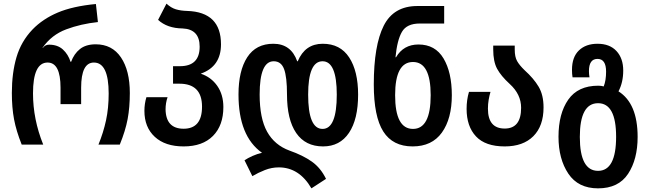

<svg xmlns="http://www.w3.org/2000/svg" viewBox="-20 -793 3557 1053"><path d="M99 0H217Q161 -139 161 -281Q161 -450 241 -450Q312 -450 312 -312V-222H425V-312Q425 -450 495 -450Q576 -450 576 -280Q576 -200 561.5 -133Q547 -66 520 0H637Q668 -76 680 -140Q692 -204 692 -283Q692 -406 643.5 -478Q595 -550 505 -550Q451 -550 418.5 -524Q386 -498 370 -454H367Q354 -495 325 -521.5Q296 -548 249 -548Q227 -548 214 -529V-532Q263 -602 343 -632Q423 -662 517 -672L506 -771Q379 -759 296.5 -724Q214 -689 158 -631Q96 -566 70.5 -479.5Q45 -393 45 -283Q45 -203 57 -139Q69 -75 99 0Z M987 10Q1091 10 1148 -47.5Q1205 -105 1205 -206Q1205 -274 1171.5 -322Q1138 -370 1081 -389Q1192 -428 1192 -550Q1192 -727 1007 -733Q971 -734 944.5 -742Q918 -750 893 -773L847 -684Q897 -638 981 -637Q1075 -633 1075 -537Q1075 -430 967 -430H929V-334H964Q1088 -334 1088 -208Q1088 -87 987 -87Q890 -87 888 -193Q888 -228 899 -260H783Q772 -224 772 -185Q772 -95 829 -42.5Q886 10 987 10Z M1688 240 1768 188Q1739 128 1690.5 93.5Q1642 59 1568 33Q1486 3 1445 -70.5Q1404 -144 1404 -275Q1404 -457 1481 -457Q1522 -457 1538 -414Q1554 -371 1554 -275Q1554 -137 1604.5 -63.5Q1655 10 1752 10Q1844 10 1894 -64.5Q1944 -139 1944 -274Q1944 -403 1895 -478Q1846 -553 1750 -553Q1653 -553 1613 -457H1610Q1576 -553 1479 -553Q1384 -553 1336 -479Q1288 -405 1288 -275Q1288 -46 1417 45Q1390 51 1364.5 62.5Q1339 74 1321 86L1364 173Q1396 154 1433 139.5Q1470 125 1509 125Q1621 125 1688 240ZM1749 -86Q1670 -86 1670 -274Q1670 -457 1749 -457Q1827 -457 1827 -274Q1827 -86 1749 -86Z M2243 10Q2349 10 2403.5 -66Q2458 -142 2458 -271Q2458 -396 2412.5 -472.5Q2367 -549 2275 -549Q2193 -549 2152 -479H2149Q2158 -573 2184.5 -618.5Q2211 -664 2282 -664H2416V-760H2269Q2139 -760 2084.5 -652Q2030 -544 2030 -330Q2030 -154 2082 -72Q2134 10 2243 10ZM2245 -86Q2147 -86 2147 -271Q2147 -453 2245 -453Q2342 -453 2342 -271Q2342 -86 2245 -86Z M2748 10Q2849 10 2905 -46Q2961 -102 2961 -204Q2961 -272 2934 -317.5Q2907 -363 2857 -408Q2829 -435 2816 -458Q2803 -481 2803 -521V-543H2685V-522Q2685 -455 2706.5 -415.5Q2728 -376 2775 -333Q2838 -276 2838 -202Q2838 -88 2748 -88Q2656 -88 2656 -197Q2656 -222 2660 -245.5Q2664 -269 2670 -289H2552Q2539 -245 2539 -196Q2539 -100 2590.5 -45Q2642 10 2748 10Z M3260 240Q3372 240 3424.5 160.5Q3477 81 3477 -42Q3477 -226 3372 -292Q3398 -341 3398 -406Q3398 -473 3361 -513Q3324 -553 3257 -553Q3193 -553 3155 -516.5Q3117 -480 3117 -410Q3117 -387 3120 -369H3213Q3210 -386 3210 -403Q3210 -470 3257 -470Q3304 -470 3304 -400Q3304 -352 3291 -319Q3278 -323 3261 -323Q3150 -323 3096.5 -246.5Q3043 -170 3043 -43Q3043 79 3097 159.5Q3151 240 3260 240ZM3260 144Q3160 144 3160 -42Q3160 -227 3260 -227Q3359 -227 3359 -43Q3359 144 3260 144Z"/></svg>

Font: Noto Sans Georgian Condensed Semi
Style: Regular
Weight: 600
Width: 3
Designer: Monotype Design Team
Foundry: Monotype Imaging Inc.
Version: Version 1.901